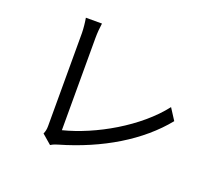

<svg xmlns="http://www.w3.org/2000/svg" viewBox="-126 -918 1252 1109"><g transform="rotate(20 500.0 -363.0)"><path d="M280 18C296 8 311 3 322 0C571 -72 777 -196 907 -357L862 -427C738 -266 506 -134 315 -86V-653C315 -682 318 -719 322 -744H223C227 -724 232 -679 232 -653V-81C232 -61 229 -48 222 -32Z"/></g></svg>

Font: Noto Sans T Chinese Regular
Style: Regular
Weight: 400
Designer: Ryoko NISHIZUKA (kana & ideographs); Paul D. Hunt (Latin, Greek & Cyrillic); Wenlong ZHANG (bopomofo); Sandoll Communica
Foundry: Adobe Systems Incorporated
Version: Version 1.000;PS 1;hotconv 1.0.78;makeotf.lib2.5.61930